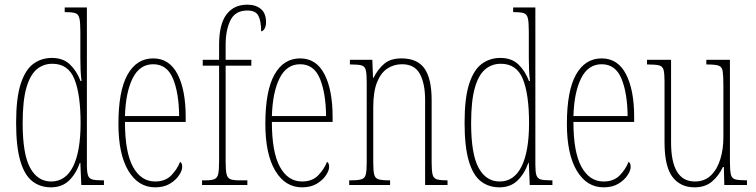

<svg xmlns="http://www.w3.org/2000/svg" viewBox="-20 -792 3236 822"><path d="M198 10Q152 10 118.5 -16Q85 -42 67 -103Q49 -164 49 -267Q49 -372 68.5 -432.5Q88 -493 122.5 -518.5Q157 -544 202 -544Q250 -544 279 -516.5Q308 -489 325 -445H329Q326 -468 325 -493Q324 -518 324 -544V-656Q324 -696 320 -713.5Q316 -731 303 -735.5Q290 -740 262 -740H257V-760H352V-86Q352 -56 356.5 -42Q361 -28 374.5 -24Q388 -20 415 -20H425V0H328L324 -95H322Q305 -47 275 -18.5Q245 10 198 10ZM199 -15Q261 -15 293 -79.5Q325 -144 325 -265Q325 -388 298.5 -453.5Q272 -519 204 -519Q165 -519 136.5 -494.5Q108 -470 92.5 -414.5Q77 -359 77 -265Q77 -132 109 -73.5Q141 -15 199 -15Z M644 10Q572 10 529.5 -61Q487 -132 487 -262Q487 -403 526 -472.5Q565 -542 636 -542Q705 -542 740 -474.5Q775 -407 775 -291V-270H515Q515 -140 549.5 -77.5Q584 -15 644 -15Q688 -15 713.5 -41.5Q739 -68 751 -99Q755 -97 757.5 -92Q760 -87 760 -77Q760 -62 746.5 -41.5Q733 -21 707.5 -5.5Q682 10 644 10ZM747 -295Q746 -394 720.5 -455.5Q695 -517 636 -517Q578 -517 548 -457Q518 -397 515 -295Z M845 0V-20H862Q887 -20 899 -25.5Q911 -31 914.5 -48.5Q918 -66 918 -103V-511H848V-536H918V-601Q918 -688 949.5 -730Q981 -772 1039 -772Q1075 -772 1097 -753.5Q1119 -735 1119 -697Q1119 -680 1112.5 -669Q1106 -658 1098 -658Q1098 -701 1086.5 -724Q1075 -747 1039 -747Q987 -747 966.5 -705Q946 -663 946 -600V-536H1056V-511H946V-103Q946 -66 949.5 -48.5Q953 -31 965 -25.5Q977 -20 1002 -20H1039V0Z M1273 10Q1201 10 1158.5 -61Q1116 -132 1116 -262Q1116 -403 1155 -472.5Q1194 -542 1265 -542Q1334 -542 1369 -474.5Q1404 -407 1404 -291V-270H1144Q1144 -140 1178.5 -77.5Q1213 -15 1273 -15Q1317 -15 1342.5 -41.5Q1368 -68 1380 -99Q1384 -97 1386.5 -92Q1389 -87 1389 -77Q1389 -62 1375.5 -41.5Q1362 -21 1336.5 -5.5Q1311 10 1273 10ZM1376 -295Q1375 -394 1349.5 -455.5Q1324 -517 1265 -517Q1207 -517 1177 -457Q1147 -397 1144 -295Z M1475 0V-20H1483Q1514 -20 1528 -24.5Q1542 -29 1546 -45Q1550 -61 1550 -96V-441Q1550 -476 1546 -492Q1542 -508 1528 -512Q1514 -516 1483 -516H1478V-536H1574L1577 -459H1579Q1598 -496 1625 -519Q1652 -542 1699 -542Q1767 -542 1797.5 -498.5Q1828 -455 1828 -363V-96Q1828 -61 1832 -45Q1836 -29 1849.5 -24.5Q1863 -20 1892 -20H1896V0H1800V-364Q1800 -434 1777.5 -475.5Q1755 -517 1701 -517Q1667 -517 1639 -499Q1611 -481 1594.5 -440.5Q1578 -400 1578 -333V-96Q1578 -61 1582 -45Q1586 -29 1600 -24.5Q1614 -20 1644 -20H1650V0Z M2118 10Q2072 10 2038.5 -16Q2005 -42 1987 -103Q1969 -164 1969 -267Q1969 -372 1988.5 -432.5Q2008 -493 2042.5 -518.5Q2077 -544 2122 -544Q2170 -544 2199 -516.5Q2228 -489 2245 -445H2249Q2246 -468 2245 -493Q2244 -518 2244 -544V-656Q2244 -696 2240 -713.5Q2236 -731 2223 -735.5Q2210 -740 2182 -740H2177V-760H2272V-86Q2272 -56 2276.5 -42Q2281 -28 2294.5 -24Q2308 -20 2335 -20H2345V0H2248L2244 -95H2242Q2225 -47 2195 -18.5Q2165 10 2118 10ZM2119 -15Q2181 -15 2213 -79.5Q2245 -144 2245 -265Q2245 -388 2218.5 -453.5Q2192 -519 2124 -519Q2085 -519 2056.5 -494.5Q2028 -470 2012.5 -414.5Q1997 -359 1997 -265Q1997 -132 2029 -73.5Q2061 -15 2119 -15Z M2564 10Q2492 10 2449.5 -61Q2407 -132 2407 -262Q2407 -403 2446 -472.5Q2485 -542 2556 -542Q2625 -542 2660 -474.5Q2695 -407 2695 -291V-270H2435Q2435 -140 2469.5 -77.5Q2504 -15 2564 -15Q2608 -15 2633.5 -41.5Q2659 -68 2671 -99Q2675 -97 2677.5 -92Q2680 -87 2680 -77Q2680 -62 2666.5 -41.5Q2653 -21 2627.5 -5.5Q2602 10 2564 10ZM2667 -295Q2666 -394 2640.5 -455.5Q2615 -517 2556 -517Q2498 -517 2468 -457Q2438 -397 2435 -295Z M2953 10Q2893 10 2859 -34.5Q2825 -79 2825 -184V-443Q2825 -477 2821 -492.5Q2817 -508 2802 -512Q2787 -516 2754 -516H2750V-536H2853V-183Q2853 -15 2955 -15Q2997 -15 3024 -41.5Q3051 -68 3064 -111Q3077 -154 3077 -203V-426Q3077 -468 3074 -487Q3071 -506 3056.5 -511Q3042 -516 3007 -516H3004V-536H3105V-101Q3105 -62 3109 -45Q3113 -28 3128 -24Q3143 -20 3176 -20H3178V0H3081L3079 -77H3075Q3057 -39 3028 -14.5Q2999 10 2953 10Z"/></svg>

Font: Noto Serif Ethiopic ExtraCondensed Thin
Style: Regular
Weight: 100
Width: 2
Designer: Monotype Design Team
Foundry: Monotype Imaging Inc.
Version: Version 2.102; ttfautohint (v1.8.4.7-5d5b)